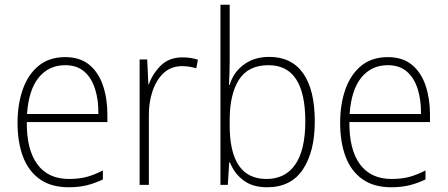

<svg xmlns="http://www.w3.org/2000/svg" viewBox="-20 -846 1888 810"><path d="M255 -605Q318 -605 357 -572.5Q396 -540 414.5 -485Q433 -430 433 -363V-331H93Q92 -215 137.5 -153Q183 -91 271 -91Q311 -91 343 -99Q375 -107 414 -127V-89Q381 -73 346.5 -64.5Q312 -56 270 -56Q196 -56 148 -90Q100 -124 77 -185Q54 -246 54 -328Q54 -407 76.5 -470Q99 -533 143.5 -569Q188 -605 255 -605ZM255 -571Q186 -571 143.5 -519Q101 -467 94 -365H395Q396 -424 381 -471Q366 -518 335 -544.5Q304 -571 255 -571Z M750 -604Q786 -604 815 -594L808 -558Q794 -562 779.5 -564.5Q765 -567 749 -567Q702 -567 671 -538.5Q640 -510 623.5 -461.5Q607 -413 608 -354V-66H569V-595H601L606 -490H608Q623 -534 658 -569Q693 -604 750 -604Z M949 -586Q949 -563 948 -535.5Q947 -508 946 -488H949Q964 -540 1008 -573Q1052 -606 1116 -606Q1210 -606 1259 -536.5Q1308 -467 1308 -333Q1308 -207 1258 -131.5Q1208 -56 1107 -56Q1045 -56 1006.5 -85.5Q968 -115 950 -161H947L941 -66H910V-826H949ZM1113 -571Q1027 -571 988 -509.5Q949 -448 949 -340V-317Q949 -91 1104 -91Q1184 -91 1226 -152.5Q1268 -214 1268 -334Q1268 -571 1113 -571Z M1616 -605Q1679 -605 1718 -572.5Q1757 -540 1775.5 -485Q1794 -430 1794 -363V-331H1454Q1453 -215 1498.5 -153Q1544 -91 1632 -91Q1672 -91 1704 -99Q1736 -107 1775 -127V-89Q1742 -73 1707.5 -64.5Q1673 -56 1631 -56Q1557 -56 1509 -90Q1461 -124 1438 -185Q1415 -246 1415 -328Q1415 -407 1437.5 -470Q1460 -533 1504.5 -569Q1549 -605 1616 -605ZM1616 -571Q1547 -571 1504.5 -519Q1462 -467 1455 -365H1756Q1757 -424 1742 -471Q1727 -518 1696 -544.5Q1665 -571 1616 -571Z"/></svg>

Font: Noto Sans Malayalam UI SemiCondensed ExtraLight
Style: Regular
Weight: 200
Width: 4
Designer: Jelle Bosma - Monotype Design Team
Foundry: Monotype Imaging Inc.
Version: Version 2.104; ttfautohint (v1.8.4.7-5d5b)